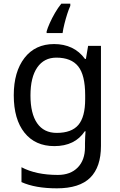

<svg xmlns="http://www.w3.org/2000/svg" viewBox="-20 -786 655 1046"><path d="M363 -754Q355 -737 346.5 -710.5Q338 -684 331 -656Q324 -628 321 -606H234V-615Q239 -633 251 -660Q263 -687 279.5 -715.5Q296 -744 314 -766H363ZM275 -546Q328 -546 370.5 -526Q413 -506 443 -465H448L460 -536H530V9Q530 124 471.5 182Q413 240 290 240Q172 240 97 206V125Q176 167 295 167Q364 167 403.5 126.5Q443 86 443 16V-5Q443 -17 444 -39.5Q445 -62 446 -71H442Q388 10 276 10Q172 10 113.5 -63Q55 -136 55 -267Q55 -395 113.5 -470.5Q172 -546 275 -546ZM287 -472Q220 -472 183 -418.5Q146 -365 146 -266Q146 -167 182.5 -114.5Q219 -62 289 -62Q370 -62 407 -105.5Q444 -149 444 -246V-267Q444 -377 406 -424.5Q368 -472 287 -472Z"/></svg>

Font: Go Noto Current
Style: Regular
Weight: 400
Designer: Monotype Design Team
Foundry: Monotype Imaging Inc.
Version: Version 2.007; ttfautohint (v1.8) -l 8 -r 50 -G 200 -x 14 -D